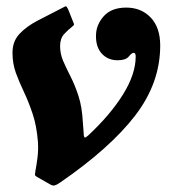

<svg xmlns="http://www.w3.org/2000/svg" viewBox="-20 -562 544 607"><path d="M352 -371.5Q321 -371.5 301.8 -392.5Q282.5 -413.5 283.5 -450.5Q284 -484 308.2 -511Q332.5 -538 379 -538Q426.5 -538 456.5 -506.5Q486.5 -475 486.5 -418Q486.5 -299.5 407.2 -196.5Q328 -93.5 169.5 15.5Q159.5 22.5 152.8 24.2Q146 26 136 19.5L96.5 -3Q90.5 -6.5 90.5 -9.8Q90.5 -13 92 -22Q95.5 -40 98.5 -63.5Q101.5 -87 100 -112.5Q96 -164 83.2 -202Q70.5 -240 55.8 -271Q41 -302 30.2 -331.5Q19.5 -361 19.5 -395.5Q19.5 -431 41.2 -454.5Q63 -478 99.2 -497Q135.5 -516 178 -537.5Q186.5 -542.5 188.8 -542Q191 -541.5 195.5 -532.5L210 -496Q213.5 -488 214 -485.2Q214.5 -482.5 208 -477.5Q196.5 -469 183.2 -454.8Q170 -440.5 170 -416.5Q170 -391.5 179.8 -369Q189.5 -346.5 203 -320.2Q216.5 -294 228 -259Q239.5 -224 242 -174Q243 -163 243.8 -151.8Q244.5 -140.5 245 -133.5Q246 -127.5 248.5 -127.2Q251 -127 258.5 -133.5Q328 -198 368.5 -262.8Q409 -327.5 409 -383.5Q409 -395 402.5 -395Q396.5 -395 387 -383.2Q377.5 -371.5 352 -371.5Z"/></svg>

Font: Besley* Narrow
Style: Bold Italic
Weight: 700
Width: 4
Italic angle: -13°
Designer: Owen Earl
Foundry: indestructible type*
Version: Version 3.000; ttfautohint (v1.8.3)